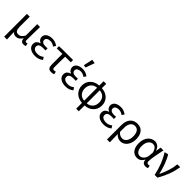

<svg xmlns="http://www.w3.org/2000/svg" viewBox="307 -2278 3965 3965"><g transform="rotate(45 2289.5 -295.5)"><path d="M82 179V-486H164V-189Q164 -124 184.5 -91.5Q205 -59 253 -59Q269 -59 285 -62.5Q301 -66 317 -76.5Q333 -87 349 -105.5Q365 -124 382 -154V-486H465Q463 -387 461 -285Q459 -183 459 -95Q459 -75 469 -65.5Q479 -56 495 -56Q507 -56 524 -62L535 0Q524 5 510.5 8.5Q497 12 477 12Q435 12 414.5 -10.5Q394 -33 389 -82H387Q361 -35 326.5 -12.5Q292 10 252 10Q223 10 199 1Q175 -8 158 -37Q158 -1 158.5 26.5Q159 54 160 78Q161 102 162 126Q163 150 165 179Z M813 12Q768 12 730.5 2Q693 -8 665.5 -27Q638 -46 623 -73Q608 -100 608 -134Q608 -187 637.5 -215.5Q667 -244 709 -255V-259Q671 -273 651.5 -303Q632 -333 632 -367Q632 -400 647 -425Q662 -450 687.5 -466Q713 -482 746.5 -490Q780 -498 818 -498Q862 -498 901.5 -484Q941 -470 975 -445L942 -390Q913 -411 883.5 -422Q854 -433 820 -433Q775 -433 744.5 -414Q714 -395 714 -357Q714 -324 740 -303Q766 -282 825 -282Q839 -282 853 -282.5Q867 -283 886 -285V-221Q864 -223 846 -223Q828 -223 810 -223Q690 -223 690 -141Q690 -100 724.5 -77Q759 -54 822 -54Q857 -54 888.5 -65Q920 -76 955 -103L990 -48Q946 -14 905 -1Q864 12 813 12Z M1283 12Q1227 12 1205.5 -19Q1184 -50 1184 -110V-419H1021V-481L1091 -486H1429V-419H1265Q1263 -337 1262 -257.5Q1261 -178 1261 -104Q1261 -78 1271.5 -67Q1282 -56 1302 -56Q1313 -56 1325 -58.5Q1337 -61 1349 -64L1361 -1Q1347 4 1326.5 8Q1306 12 1283 12Z M1700 12Q1655 12 1617.5 2Q1580 -8 1552.5 -27Q1525 -46 1510 -73Q1495 -100 1495 -134Q1495 -187 1524.5 -215.5Q1554 -244 1596 -255V-259Q1558 -273 1538.5 -303Q1519 -333 1519 -367Q1519 -400 1534 -425Q1549 -450 1574.5 -466Q1600 -482 1633.5 -490Q1667 -498 1705 -498Q1749 -498 1788.5 -484Q1828 -470 1862 -445L1829 -390Q1800 -411 1770.5 -422Q1741 -433 1707 -433Q1662 -433 1631.5 -414Q1601 -395 1601 -357Q1601 -324 1627 -303Q1653 -282 1712 -282Q1726 -282 1740 -282.5Q1754 -283 1773 -285V-221Q1751 -223 1733 -223Q1715 -223 1697 -223Q1577 -223 1577 -141Q1577 -100 1611.5 -77Q1646 -54 1709 -54Q1744 -54 1775.5 -65Q1807 -76 1842 -103L1877 -48Q1833 -14 1792 -1Q1751 12 1700 12ZM1663 -569 1706 -770 1791 -755 1720 -558Z M2014 -244Q2014 -200 2027.5 -165.5Q2041 -131 2064 -107Q2087 -83 2118.5 -69Q2150 -55 2185 -54V-432Q2150 -430 2118.5 -417Q2087 -404 2064 -380Q2041 -356 2027.5 -321.5Q2014 -287 2014 -244ZM2432 -244Q2432 -331 2384.5 -380Q2337 -429 2261 -432V-54Q2297 -55 2328 -69Q2359 -83 2382 -107Q2405 -131 2418.5 -165.5Q2432 -200 2432 -244ZM2185 179V9Q2135 8 2089 -9.5Q2043 -27 2007.5 -59.5Q1972 -92 1950.5 -138Q1929 -184 1929 -244Q1929 -303 1950.5 -349Q1972 -395 2007.5 -427Q2043 -459 2089 -476Q2135 -493 2185 -495V-622H2261V-495Q2312 -493 2358 -476Q2404 -459 2439.5 -427Q2475 -395 2496 -349Q2517 -303 2517 -244Q2517 -184 2495.5 -138Q2474 -92 2438.5 -59.5Q2403 -27 2356.5 -9.5Q2310 8 2261 9V179Z M2814 12Q2769 12 2731.5 2Q2694 -8 2666.5 -27Q2639 -46 2624 -73Q2609 -100 2609 -134Q2609 -187 2638.5 -215.5Q2668 -244 2710 -255V-259Q2672 -273 2652.5 -303Q2633 -333 2633 -367Q2633 -400 2648 -425Q2663 -450 2688.5 -466Q2714 -482 2747.5 -490Q2781 -498 2819 -498Q2863 -498 2902.5 -484Q2942 -470 2976 -445L2943 -390Q2914 -411 2884.5 -422Q2855 -433 2821 -433Q2776 -433 2745.5 -414Q2715 -395 2715 -357Q2715 -324 2741 -303Q2767 -282 2826 -282Q2840 -282 2854 -282.5Q2868 -283 2887 -285V-221Q2865 -223 2847 -223Q2829 -223 2811 -223Q2691 -223 2691 -141Q2691 -100 2725.5 -77Q2760 -54 2823 -54Q2858 -54 2889.5 -65Q2921 -76 2956 -103L2991 -48Q2947 -14 2906 -1Q2865 12 2814 12Z M3085 179V-248Q3085 -311 3102 -358Q3119 -405 3148 -436Q3177 -467 3216 -482.5Q3255 -498 3299 -498Q3402 -498 3455.5 -432Q3509 -366 3509 -250Q3509 -188 3492 -139.5Q3475 -91 3447 -57Q3419 -23 3383 -5.5Q3347 12 3309 12Q3270 12 3233 -3Q3196 -18 3162 -57Q3163 -24 3164 4.5Q3165 33 3165.5 61Q3166 89 3167 118Q3168 147 3168 179ZM3294 -57Q3321 -57 3344.5 -70.5Q3368 -84 3386 -108.5Q3404 -133 3414 -169Q3424 -205 3424 -250Q3424 -290 3416.5 -323Q3409 -356 3393.5 -379.5Q3378 -403 3354 -416Q3330 -429 3296 -429Q3269 -429 3245 -417.5Q3221 -406 3203 -383.5Q3185 -361 3174.5 -327Q3164 -293 3164 -247V-123Q3198 -82 3230 -69.5Q3262 -57 3294 -57Z M3789 12Q3747 12 3713 -4Q3679 -20 3654 -51.5Q3629 -83 3615.5 -128.5Q3602 -174 3602 -234Q3602 -297 3619.5 -346Q3637 -395 3666.5 -428.5Q3696 -462 3734.5 -480Q3773 -498 3815 -498Q3860 -498 3902 -469Q3944 -440 3965 -371H3967L3988 -486H4069Q4059 -438 4048.5 -385.5Q4038 -333 4029 -282Q4020 -231 4014 -185.5Q4008 -140 4008 -107Q4008 -82 4022 -69Q4036 -56 4056 -56Q4064 -56 4073 -58.5Q4082 -61 4090 -64L4102 -1Q4091 4 4076 8Q4061 12 4039 12Q3995 12 3969 -12Q3943 -36 3943 -87H3940Q3884 12 3789 12ZM3806 -57Q3830 -57 3853 -69Q3876 -81 3894 -101.5Q3912 -122 3924 -149.5Q3936 -177 3938 -208L3946 -299Q3936 -339 3922 -364Q3908 -389 3892 -403.5Q3876 -418 3858.5 -423.5Q3841 -429 3824 -429Q3798 -429 3773 -416.5Q3748 -404 3729 -380Q3710 -356 3698.5 -319.5Q3687 -283 3687 -235Q3687 -150 3718 -103.5Q3749 -57 3806 -57Z M4298 0Q4284 -67 4265 -132.5Q4246 -198 4222 -259Q4198 -320 4170 -375Q4142 -430 4111 -477L4194 -498Q4219 -459 4243 -408Q4267 -357 4287.5 -301.5Q4308 -246 4324 -190Q4340 -134 4351 -85H4355Q4400 -179 4433.5 -283Q4467 -387 4476 -486H4559Q4549 -423 4533.5 -363Q4518 -303 4496 -244Q4474 -185 4445 -124.5Q4416 -64 4379 0Z"/></g></svg>

Font: Giro Regular
Style: Regular
Weight: 400
Designer: Paul D. Hunt
Foundry: Adobe Systems Incorporated
Version: Version 1.000;PS 1.0;hotconv 1.0.88;makeotf.lib2.5.647800